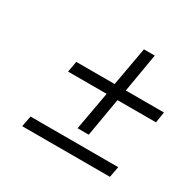

<svg xmlns="http://www.w3.org/2000/svg" viewBox="-116 -641 760 749"><g transform="rotate(30 263.5 -266.5)"><path d="M473.1 -66.9 463.9 -18.1H68.8L78.1 -66.9ZM349.1 -340.8H521L513.2 -292H339.8L310.1 -119.1H259.8L291 -292H117.2L126 -340.8H298.8L330.1 -515.1H378.9Z"/></g></svg>

Font: Linux Libertine G
Style: Italic
Weight: 400
Italic angle: -12°
Designer: Philipp H. Poll
Foundry: Philipp H. Poll
Version: Version 5.1.3